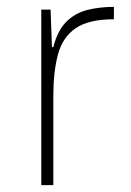

<svg xmlns="http://www.w3.org/2000/svg" viewBox="-20 -538 381 558"><path d="M100 0V-510H127L131 -401H135Q147 -449 172.5 -474.5Q198 -500 233.5 -509Q269 -518 311 -518V-482Q238 -482 200 -456Q162 -430 148.5 -380Q135 -330 135 -259V0Z"/></svg>

Font: Saira Thin Thin
Style: Regular
Weight: 250
Version: Version 1.101